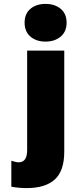

<svg xmlns="http://www.w3.org/2000/svg" viewBox="-20 -800 399 983"><path d="M116 163Q212 163 260.5 119Q309 75 309 -24V-541H119V-32Q119 31 76 31Q62 31 38 23V156Q78 163 116 163ZM106 -684Q106 -638 136 -612.5Q166 -587 213 -587Q260 -587 290.5 -612.5Q321 -638 321 -684Q321 -730 290.5 -755Q260 -780 213 -780Q166 -780 136 -755Q106 -730 106 -684Z"/></svg>

Font: Geom Black
Style: Bold
Weight: 900
Version: Version 1.102